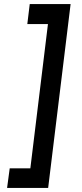

<svg xmlns="http://www.w3.org/2000/svg" viewBox="-20 -778 405 949"><path d="M329 -758 218 151H15L28 54H130L217 -659H115L127 -758Z"/></svg>

Font: Josefin Sans SemiBold
Style: Italic
Weight: 600
Italic angle: -7°
Designer: Santiago Orozco
Foundry: Typemade
Version: Version 2.000